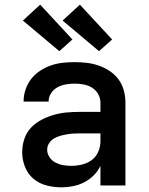

<svg xmlns="http://www.w3.org/2000/svg" viewBox="-20 -794 640 822"><path d="M243 8Q211 8 179.5 0Q148 -8 123.5 -28.5Q99 -49 87 -79.5Q75 -110 75 -142Q75 -171 84 -198.5Q93 -226 112 -246.5Q131 -267 156.5 -280.5Q182 -294 209.5 -302Q237 -310 265 -312.5Q293 -315 322 -315H410V-355Q410 -374 400 -391.5Q390 -409 373.5 -419Q357 -429 337.5 -432.5Q318 -436 299 -436Q280 -436 261 -432.5Q242 -429 225.5 -420Q209 -411 198.5 -394.5Q188 -378 188 -359Q188 -359 188 -359Q188 -359 188 -359Q188 -359 188 -359Q188 -359 188 -359H81Q81 -359 81 -359.5Q81 -360 81 -360Q81 -386 89.5 -411Q98 -436 113.5 -456Q129 -476 151 -490.5Q173 -505 197 -513.5Q221 -522 247 -525Q273 -528 299 -528Q325 -528 351 -525Q377 -522 402 -513.5Q427 -505 449.5 -490Q472 -475 487.5 -454Q503 -433 510 -407Q517 -381 517 -355V0H410V-84Q399 -61 381 -43Q363 -25 340.5 -13.5Q318 -2 293 3Q268 8 243 8ZM285 -84Q308 -84 331 -89.5Q354 -95 372.5 -108.5Q391 -122 400.5 -144Q410 -166 410 -189V-223H322Q307 -223 292.5 -222Q278 -221 264 -218.5Q250 -216 236 -212Q222 -208 210 -200.5Q198 -193 190 -180.5Q182 -168 182 -153Q182 -136 192 -121Q202 -106 217.5 -98Q233 -90 250 -87Q267 -84 285 -84ZM404 -575 248 -706 322 -774 460 -625ZM234 -575 78 -706 152 -774 290 -625Z"/></svg>

Font: Iosevka Custom SmBdEx
Style: Regular
Weight: 600
Width: 7
Monospace: yes
Designer: Belleve Invis
Foundry: Belleve Invis
Version: Version 11.2.4; ttfautohint (v1.8.4)